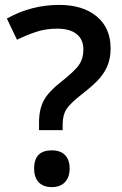

<svg xmlns="http://www.w3.org/2000/svg" viewBox="-20 -744 493 778"><path d="M138.2 -216.8V-248Q138.2 -301.8 157.7 -337.4Q177.2 -373 226.1 -411.1Q284.2 -457 301 -482.4Q317.9 -507.8 317.9 -543Q317.9 -584 290.5 -606Q263.2 -627.9 211.9 -627.9Q165.5 -627.9 126 -614.7Q86.4 -601.6 48.8 -583L7.8 -668.9Q106.9 -724.1 220.2 -724.1Q315.9 -724.1 372.1 -677.2Q428.2 -630.4 428.2 -547.9Q428.2 -511.2 417.5 -482.7Q406.7 -454.1 385 -428.2Q363.3 -402.3 310.1 -360.8Q264.6 -325.2 249.3 -301.8Q233.9 -278.3 233.9 -238.8V-216.8ZM118.2 -61Q118.2 -134.8 189.9 -134.8Q225.1 -134.8 243.7 -115.5Q262.2 -96.2 262.2 -61Q262.2 -26.4 243.4 -6.1Q224.6 14.2 189.9 14.2Q155.3 14.2 136.7 -5.6Q118.2 -25.4 118.2 -61Z"/></svg>

Font: f0_32663          
Style: Regular
Weight: 600
Foundry: Ascender Corporation
Version: Version 1.10